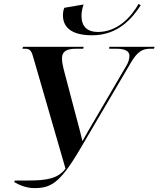

<svg xmlns="http://www.w3.org/2000/svg" viewBox="-20 -954 813 985"><path d="M453 -773C588 -773 660 -863 702 -927L691 -934C653 -867 583 -790 482 -790C429 -790 398 -817 398 -873C398 -893 403 -915 409 -931L310 -914C305 -903 303 -889 303 -875C303 -819 340 -773 453 -773ZM53 -20C76 -6 114 11 155 11C239 11 286 -11 390 -188L647 -625C684 -690 710 -704 752 -704H770L773 -714H541L540 -704H576C621 -704 644 -692 644 -668C644 -653 640 -635 626 -613L464 -336C441 -297 421 -263 403 -230C393 -272 382 -315 370 -358L306 -601C302 -617 298 -637 298 -655C298 -690 322 -704 370 -704H407L409 -714H98L95 -704H108C137 -704 142 -691 153 -652L316 -89C278 -38 220 -28 127 -28H56Z"/></svg>

Font: Noto Serif Display SemiBold
Style: Italic
Weight: 600
Italic angle: -12°
Designer: Monotype Design Team
Foundry: Monotype Imaging Inc.
Version: Version 2.009